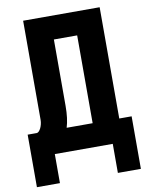

<svg xmlns="http://www.w3.org/2000/svg" viewBox="-96 -798 793 1023"><g transform="rotate(-10 301.0 -286.0)"><path d="M19.5 -127H68.4Q74.2 -127 80.1 -132.8Q85.9 -138.7 90.6 -147.9Q95.2 -157.2 98.1 -168.9Q101.1 -180.7 101.1 -192.9V-242.7V-729H515.1V-127H582V157.2H457.5V0H144V157.2H19.5ZM371.1 -127V-602.1H245.1V-242.7Q245.1 -173.8 230.5 -127Z"/></g></svg>

Font: Hack
Style: Bold
Weight: 700
Monospace: yes
Designer: Christopher Simpkins
Foundry: Christopher Simpkins
Version: Version 2.017